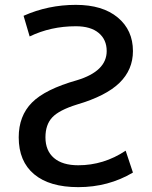

<svg xmlns="http://www.w3.org/2000/svg" viewBox="-20 -760 624 790"><path d="M292 -652Q189 -652 102 -610L77 -695Q178 -740 292 -740Q402 -740 464.5 -688Q527 -636 527 -550Q527 -473 471.5 -419Q416 -365 297 -330Q223 -307 195 -277Q167 -247 167 -195Q167 -140 202 -110Q237 -80 302 -80Q407 -80 497 -140L527 -50Q426 10 302 10Q184 10 120.5 -43Q57 -96 57 -195Q57 -283 111.5 -338Q166 -393 297 -430Q419 -467 419 -550Q419 -597 386 -624.5Q353 -652 292 -652Z"/></svg>

Font: M PLUS 1p Medium
Style: Regular
Weight: 500
Version: Version 1.062